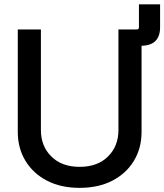

<svg xmlns="http://www.w3.org/2000/svg" viewBox="-20 -865 767 896"><path d="M351.6 11.7Q264.2 11.7 199.5 -21.7Q134.8 -55.2 98.9 -114.3Q63 -173.3 63 -249V-727.5H170.9V-257.8Q170.9 -183.1 219.5 -134.8Q268.1 -86.4 351.6 -86.4Q435.5 -86.4 484.1 -134.8Q532.7 -183.1 532.7 -257.8V-727.5H618.2Q628.4 -727.5 628.4 -737.8V-844.7H727.1V-737.8Q727.1 -653.3 640.6 -651.4V-249Q640.6 -173.3 604.7 -114.3Q568.8 -55.2 503.9 -21.7Q439 11.7 351.6 11.7Z"/></svg>

Font: Inter Display Medium
Style: Regular
Weight: 500
Designer: Rasmus Andersson
Foundry: rsms
Version: Version 4.001;git-9221beed3